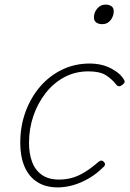

<svg xmlns="http://www.w3.org/2000/svg" viewBox="-20 -795 563 834"><path d="M231 19Q178 19 141.5 -4.5Q105 -28 86.5 -71.5Q68 -115 68 -174Q68 -247 91 -309.5Q114 -372 154.5 -419Q195 -466 250 -492.5Q305 -519 369 -519Q423 -519 464 -497Q505 -475 520 -446Q522 -442 521 -437.5Q520 -433 511 -426Q501 -419 495 -420.5Q489 -422 486 -426Q467 -451 440.5 -468Q414 -485 364 -485Q307 -485 260 -460Q213 -435 178.5 -391Q144 -347 125 -291.5Q106 -236 106 -174Q106 -129 119 -93Q132 -57 161 -36Q190 -15 236 -15Q266 -15 293 -22.5Q320 -30 348.5 -47.5Q377 -65 409 -93Q416 -98 421 -97.5Q426 -97 430 -93Q435 -89 436 -83Q437 -77 431 -71Q400 -40 365.5 -20Q331 0 297 9.5Q263 19 231 19ZM424 -690Q408 -690 398 -697.5Q388 -705 388 -719Q388 -741 402.5 -758Q417 -775 438 -775Q454 -775 464 -768Q474 -761 474 -746Q474 -725 460.5 -707.5Q447 -690 424 -690Z"/></svg>

Font: Playwrite RO Thin
Style: Regular
Weight: 250
Version: Version 1.002